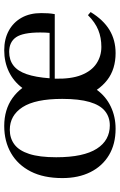

<svg xmlns="http://www.w3.org/2000/svg" viewBox="155 -722 580 931"><g transform="rotate(-90 445.5 -256.0)"><path d="M287 14Q213 14 159.5 -18Q106 -50 77 -108Q48 -166 48 -244Q48 -335 80 -397.5Q112 -460 169 -493Q226 -526 301 -526Q340 -526 374 -516Q408 -506 436 -486Q464 -466 485 -438Q517 -481 564 -503.5Q611 -526 668 -526Q722 -526 762.5 -504Q803 -482 825.5 -442Q848 -402 848 -347Q848 -329 847 -313Q846 -297 843 -281H530Q528 -202 547.5 -152.5Q567 -103 603 -79Q639 -55 684 -55Q729 -55 766 -70Q803 -85 838 -120L853 -107Q815 -45 766 -15.5Q717 14 654 14Q616 14 583 4Q550 -6 523.5 -26.5Q497 -47 476 -77Q444 -33 395 -9.5Q346 14 287 14ZM303 -14Q344 -14 373 -37.5Q402 -61 417 -112Q432 -163 432 -245Q432 -310 422 -358Q412 -406 392 -437Q372 -468 344.5 -483.5Q317 -499 282 -499Q241 -499 211 -476.5Q181 -454 165 -404.5Q149 -355 149 -274Q149 -207 159.5 -158Q170 -109 190.5 -77Q211 -45 239.5 -29.5Q268 -14 303 -14ZM532 -306H752Q753 -315 753.5 -326.5Q754 -338 754 -351Q754 -435 731 -468.5Q708 -502 660 -502Q621 -502 594 -481.5Q567 -461 552 -417.5Q537 -374 532 -306Z"/></g></svg>

Font: Literata 60pt
Style: Regular
Weight: 400
Designer: Latin by Veronika Burian and Jose Scaglione. Greek by Irene Vlachou. Cyrillic by Vera Evstafieva.
Foundry: TypeTogether
Version: Version 3.002